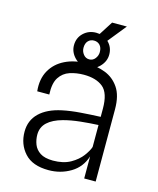

<svg xmlns="http://www.w3.org/2000/svg" viewBox="-117 -866 785 954"><g transform="rotate(15 275.0 -389.0)"><path d="M224 6Q141 6 100.5 -38.8Q60 -83.5 60 -148.5Q60 -206.5 99.5 -244.8Q139 -283 212 -298.5Q254.5 -307.5 305.2 -311.2Q356 -315 406.5 -317V-359Q406.5 -439.5 371 -468.5Q335.5 -497.5 272 -497.5Q234 -497.5 200.5 -486.5Q167 -475.5 147.5 -445.5Q128 -415.5 131 -358H69Q62.5 -419.5 87.2 -464Q112 -508.5 160.5 -532.2Q209 -556 275 -556Q323 -556 366.8 -539.2Q410.5 -522.5 438 -482.2Q465.5 -442 465.5 -371.5V0H406.5V-113.5Q388 -55 337 -24.5Q286 6 224 6ZM232.5 -45.5Q286.5 -45.5 323 -66.2Q359.5 -87 380 -114.8Q400.5 -142.5 406.5 -162V-275Q363 -273 315.2 -268Q267.5 -263 229 -252.5Q179 -239 152 -214Q125 -189 125 -150.5Q125 -124.5 134.2 -100.5Q143.5 -76.5 166.8 -61.2Q190 -46 232.5 -45.5ZM277 -536.5Q239 -536.5 212.5 -564Q186 -591.5 186 -626.5Q186 -665 212.5 -690Q239 -715 277 -715Q286 -715 295 -713.5L340 -784H416L340.5 -690.5Q367.5 -665 367.5 -626.5Q367.5 -591.5 341 -564Q314.5 -536.5 277 -536.5ZM277 -578Q295.5 -578 307.2 -593Q319 -608 319 -626.5Q319 -649.5 307.2 -662Q295.5 -674.5 277 -674.5Q258.5 -674.5 246.8 -662Q235 -649.5 235 -626.5Q235 -608 246.8 -593Q258.5 -578 277 -578Z"/></g></svg>

Font: Spline Sans Light
Style: Regular
Weight: 300
Designer: Eben Sorkin, Mirko Velimirovic
Foundry: Sorkin Type
Version: Version 1.000; ttfautohint (v1.8.3)